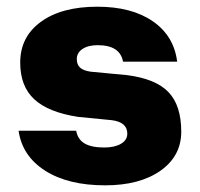

<svg xmlns="http://www.w3.org/2000/svg" viewBox="-20 -536 593 570"><path d="M312 -179.2 211.9 -189Q123.5 -202.6 81.8 -241.2Q40 -279.8 40 -350.1Q40 -426.8 101.6 -471.4Q163.1 -516.1 269 -516.1Q371.1 -516.1 433.8 -472.7Q496.6 -429.2 505.9 -353H345.2Q336.4 -401.9 270 -401.9Q241.7 -401.9 224.9 -390.6Q208 -379.4 208 -360.8Q208 -343.8 218 -335Q228 -326.2 249 -323.2L356.9 -313Q441.9 -302.2 480 -262.7Q518.1 -223.1 518.1 -145Q518.1 -72.8 456.5 -29.3Q395 14.2 292 14.2Q182.1 14.2 114 -29.3Q45.9 -72.8 35.2 -147.9H206.1Q210.9 -122.1 231.2 -110.1Q251.5 -98.1 289.1 -98.1Q320.3 -98.1 339.1 -109.1Q357.9 -120.1 357.9 -139.2Q357.9 -173.3 312 -179.2Z"/></svg>

Font: Overused Grotesk ExtraBold
Style: Regular
Weight: 800
Version: Version 0.002